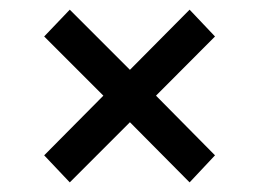

<svg xmlns="http://www.w3.org/2000/svg" viewBox="-20 -524 538 399"><path d="M71.8 -201.2 194.8 -325.2 71.8 -448.2 125 -503.9 250 -378.9 374 -503.9 426.8 -448.2 304.2 -325.2 426.8 -201.2 374 -145 250 -270 125 -145Z"/></svg>

Font: Trueno
Style: Regular
Weight: 400
Designer: Julieta Ulanovsky
Foundry: Julieta Ulanovsky
Version: Version 3.001b | FøM Fix